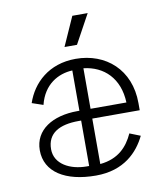

<svg xmlns="http://www.w3.org/2000/svg" viewBox="-81 -767 734 849"><g transform="rotate(-10 286.0 -343.0)"><path d="M370 -700H301L243 -570H299ZM522 -237V-269C522 -420 417 -510 282 -510C161 -510 86 -437 57 -351L107 -334C129 -423 195 -459 259 -462V-281H250C139 -281 56 -231 56 -139C56 -41 145 14 282 14C409 14 474 -57 507 -125L459 -144C433 -87 391 -41 309 -33V-237ZM470 -281H309V-463C400 -453 466 -390 470 -281ZM248 -33C174 -33 106 -68 106 -135C106 -207 161 -237 248 -237H259V-33Z"/></g></svg>

Font: Space Text Light
Style: Regular
Weight: 300
Designer: Florian Karsten (Space Text), Colophon Foundry (Space Mono)
Foundry: Florian Karsten
Version: Version 1.003;PS 001.003;hotconv 1.0.88;makeotf.lib2.5.64775